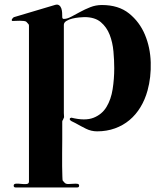

<svg xmlns="http://www.w3.org/2000/svg" viewBox="-20 -569 729 842"><path d="M256 -43Q253 -40 253 -36Q253 -29 253 -7Q253 15 253 43Q253 71 252.5 102.5Q252 134 252.5 160Q253 186 253.5 204Q254 222 255 223Q257 225 259.5 228Q262 231 264 233Q269 238 279.5 238Q290 238 300.5 237Q311 236 319 237Q327 238 327 245Q327 253 319 253H48Q40 253 40 245Q40 237 50.5 236.5Q61 236 73.5 237.5Q86 239 96.5 238Q107 237 107 227V-456Q107 -461 105 -463Q103 -465 100.5 -468Q98 -471 96 -473Q93 -476 85 -477Q77 -478 67.5 -478Q58 -478 49 -477.5Q40 -477 36 -477Q30 -477 32 -484Q34 -488 36 -489Q37 -492 42 -494L220 -547Q232 -551 239 -546Q246 -541 249 -532Q252 -523 252.5 -512.5Q253 -502 253 -494Q253 -486 260 -486Q274 -486 292 -495.5Q310 -505 331 -516.5Q352 -528 376 -537.5Q400 -547 427 -547Q500 -547 546 -510Q592 -473 615.5 -417Q639 -361 641 -295.5Q643 -230 627 -172Q616 -132 596 -99Q576 -66 548 -42.5Q520 -19 484 -6Q448 7 406 7Q380 7 357 -4.5Q334 -16 311 -29Q306 -32 300 -34.5Q294 -37 290 -40Q285 -44 286 -48Q287 -52 293 -53Q353 -38 390 -52.5Q427 -67 447 -100Q467 -133 474 -178Q481 -223 481 -270Q481 -304 477.5 -343.5Q474 -383 461 -416.5Q448 -450 422 -472Q396 -494 350 -494Q342 -494 327 -492.5Q312 -491 297 -487.5Q282 -484 271 -477Q260 -470 260 -460V-73Q260 -68 260.5 -64Q261 -60 261 -55L256 -43Z"/></svg>

Font: SoukouMincho
Style: Regular
Weight: 400
Designer: Dr. Ken Lunde (project architect, glyph set definition & overall production); Masataka HATTORI  (production & ideograph 
Foundry: Adobe Systems Incorporated
Version: Version 1.00